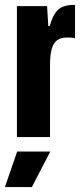

<svg xmlns="http://www.w3.org/2000/svg" viewBox="-33 -559 333 783"><path d="M36 0V-534H159L164 -453H170Q181 -495 200.5 -516Q220 -537 261 -539Q263 -539 266 -539Q269 -539 273 -539V-403Q266 -405 258 -405.5Q250 -406 240 -406Q215 -406 200 -395Q185 -384 178 -360Q171 -336 171 -294V0ZM-13 204 37 59H172L97 204Z"/></svg>

Font: Mona Sans Condensed
Style: Bold
Weight: 700
Width: 3
Designer: Deni Anggara
Foundry: GitHub
Version: Version 2.000